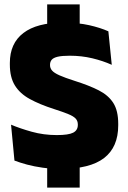

<svg xmlns="http://www.w3.org/2000/svg" viewBox="-20 -757 586 877"><path d="M344 -561.5H195.5V-737H344ZM344 100H195.5V-81H344ZM258 14.5Q214 14.5 175 9Q136 3.5 103.5 -5.2Q71 -14 46 -23.5L30.5 -187.5Q70.5 -170.5 125 -155.2Q179.5 -140 239.5 -140Q293 -140 314.2 -151Q335.5 -162 335.5 -186.5V-188.5Q335.5 -205 325.2 -215.8Q315 -226.5 291 -236.2Q267 -246 226.5 -259Q161 -280 116 -304.8Q71 -329.5 48 -366.8Q25 -404 25 -462V-469.5Q25 -559 86.8 -606.2Q148.5 -653.5 267 -653.5Q336.5 -653.5 387.2 -642Q438 -630.5 475 -614L490.5 -461Q450.5 -479 401.5 -490.8Q352.5 -502.5 298.5 -502.5Q263 -502.5 243.2 -497.8Q223.5 -493 216 -483.8Q208.5 -474.5 208.5 -461V-459.5Q208.5 -445.5 217.8 -434.8Q227 -424 251.5 -413Q276 -402 321.5 -387.5Q386.5 -367 430.8 -344.5Q475 -322 497.5 -286.8Q520 -251.5 520 -191.5V-184.5Q520 -85 455.5 -35.2Q391 14.5 258 14.5Z"/></svg>

Font: Anek Latin ExtraBold
Style: Regular
Weight: 800
Designer: Yesha Goshar
Foundry: Ek Type
Version: Version 1.003